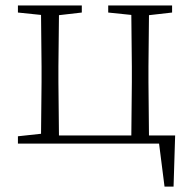

<svg xmlns="http://www.w3.org/2000/svg" viewBox="-20 -528 703 706"><path d="M45.9 0V-26.9L130.9 -36.1L132.8 -226.1V-283.2L130.9 -473.1L45.9 -481.9V-507.8H280.8V-481.9L196.8 -472.2L194.8 -283.2V-226.1L196.8 -29.8H462.9L464.8 -226.1V-283.2L462.9 -473.1L377.9 -481.9V-507.8H612.8V-481.9L527.8 -472.2L525.9 -283.2V-226.1L527.8 -29.8H624L618.2 158.2H585L564.9 0Z"/></svg>

Font: Source Han Serif TW ExtraLight
Style: Regular
Weight: 250
Designer: Ryoko NISHIZUKA Ë•øÂ°öÊ∂ºÂ≠ê (kana & ideographs); Frank Grie√ühammer (Latin, Greek & Cyrillic); Wenlong ZHANG Âº†ÊñáÈæô 
Foundry: Adobe
Version: Version 2.003;hotconv 1.1.1;makeotfexe 2.6.0